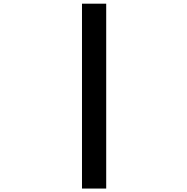

<svg xmlns="http://www.w3.org/2000/svg" viewBox="-20 -831 1040 1069"><path d="M436.5 218.8V-810.5H571.3V218.8Z"/></svg>

Font: Gen Shin Gothic Monospace Bold
Style: Bold
Weight: 700
Designer: [Source Han Sans]
Ryoko NISHIZUKA  (kana & ideographs); Paul D. Hunt (Latin, Greek & Cyrillic); Wenlong ZHANG  (bopomofo
Version: Version 1.002.20150607